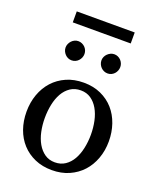

<svg xmlns="http://www.w3.org/2000/svg" viewBox="-156 -938 856 1043"><g transform="rotate(20 272.0 -416.5)"><path d="M405.8 -241.2Q405.8 -282.2 397.7 -319.8Q389.6 -357.4 373 -386.2Q356.4 -415 331.5 -432.1Q306.6 -449.2 272.9 -449.2Q238.3 -449.2 212.9 -432.1Q187.5 -415 171.1 -386.2Q154.8 -357.4 147 -319.8Q139.2 -282.2 139.2 -241.2Q139.2 -200.7 147.2 -163.1Q155.3 -125.5 171.9 -96.7Q188.5 -67.9 213.4 -50.5Q238.3 -33.2 272 -33.2Q306.2 -33.2 331.5 -50.3Q356.9 -67.4 373.3 -96.2Q389.6 -125 397.7 -162.6Q405.8 -200.2 405.8 -241.2ZM509.8 -240.2Q509.8 -187 492.9 -140.9Q476.1 -94.7 445.1 -60.8Q414.1 -26.9 369.9 -7.3Q325.7 12.2 271 12.2Q216.3 12.2 172.4 -7.1Q128.4 -26.4 97.7 -60.1Q66.9 -93.8 50.5 -139.9Q34.2 -186 34.2 -240.2Q34.2 -293.5 50.8 -339.8Q67.4 -386.2 98.6 -420.7Q129.9 -455.1 174.1 -474.6Q218.3 -494.1 273.9 -494.1Q329.6 -494.1 373.5 -474.1Q417.5 -454.1 447.8 -419.7Q478 -385.3 493.9 -339.1Q509.8 -293 509.8 -240.2ZM223.1 -641.1Q223.1 -629.9 218.8 -619.6Q214.4 -609.4 207 -601.6Q199.7 -593.8 189.7 -589.4Q179.7 -585 168.5 -585Q157.2 -585 147.5 -589.4Q137.7 -593.8 130.4 -601.6Q123 -609.4 118.7 -619.1Q114.3 -628.9 114.3 -640.1Q114.3 -650.9 118.7 -660.9Q123 -670.9 130.4 -678.7Q137.7 -686.5 147.5 -691.2Q157.2 -695.8 168.5 -695.8Q179.7 -695.8 189.7 -691.4Q199.7 -687 207 -679.7Q214.4 -672.4 218.8 -662.4Q223.1 -652.3 223.1 -641.1ZM430.2 -641.1Q430.2 -629.9 426 -619.6Q421.9 -609.4 414.6 -601.6Q407.2 -593.8 397.5 -589.4Q387.7 -585 376.5 -585Q365.2 -585 355.2 -589.4Q345.2 -593.8 337.6 -601.6Q330.1 -609.4 325.7 -619.6Q321.3 -629.9 321.3 -641.1Q321.3 -651.4 325.7 -661.4Q330.1 -671.4 337.9 -679Q345.7 -686.5 355.5 -691.2Q365.2 -695.8 376.5 -695.8Q387.7 -695.8 397.5 -691.4Q407.2 -687 414.6 -679.4Q421.9 -671.9 426 -661.9Q430.2 -651.9 430.2 -641.1ZM104.5 -781.2V-844.7H439.5V-781.2Z"/></g></svg>

Font: Charis SIL Am
Style: Regular
Weight: 400
Foundry: SIL International
Version: Version 5.000